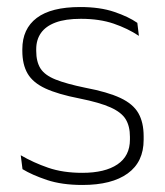

<svg xmlns="http://www.w3.org/2000/svg" viewBox="-20 -516 469 546"><path d="M214.5 10Q156 10 113.5 -4.2Q71 -18.5 44 -35L39 -74.5Q75 -53.5 117 -39Q159 -24.5 214 -24.5Q278.5 -24.5 314 -48.5Q349.5 -72.5 349.5 -119V-127Q349.5 -157 337.5 -176.8Q325.5 -196.5 294.5 -210.5Q263.5 -224.5 206 -236Q144.5 -248 109 -264.5Q73.5 -281 58.5 -306.8Q43.5 -332.5 43.5 -371.5V-376Q43.5 -434 84.5 -465Q125.5 -496 208 -496Q264.5 -496 305 -482.2Q345.5 -468.5 370.5 -451L375 -414Q343.5 -435 303.2 -448.8Q263 -462.5 210 -462.5Q166 -462.5 138 -452Q110 -441.5 96.5 -422.2Q83 -403 83 -376V-371.5Q83 -340.5 95.2 -321.2Q107.5 -302 138.2 -289.8Q169 -277.5 222.5 -266.5Q286 -254.5 322.2 -237.5Q358.5 -220.5 373.5 -194.2Q388.5 -168 388.5 -128.5V-118.5Q388.5 -55.5 343.2 -22.8Q298 10 214.5 10Z"/></svg>

Font: Anek Tamil Medium ExtraLight
Style: Regular
Weight: 250
Version: Version 1.003